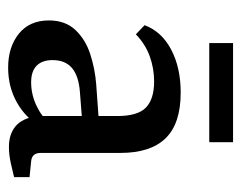

<svg xmlns="http://www.w3.org/2000/svg" viewBox="-82 -518 607 484"><g transform="rotate(90 222.0 -275.5)"><path d="M150 8Q98 8 64.5 -19Q31 -46 31 -95Q31 -136 55 -161.5Q79 -187 116 -199Q153 -211 192 -214L289 -221V-179L212 -173Q171 -170 151 -153Q131 -136 131 -104Q131 -78 145 -64Q159 -50 187 -50Q217 -50 245 -63Q273 -76 289 -96L298 -74Q278 -37 238.5 -14.5Q199 8 150 8ZM43 -336Q59 -379 104.5 -403Q150 -427 213 -427Q291 -427 328 -389Q365 -351 365 -275V-74Q365 -52 386 -50L426 -46V-7Q414 -4 392 1Q370 6 350 6Q318 6 298 -10.5Q278 -27 272 -64V-267Q272 -319 250.5 -339.5Q229 -360 185 -360Q152 -360 121.5 -349Q91 -338 66 -314ZM88 -559H338V-499H88Z"/></g></svg>

Font: Yrsa Medium
Style: Regular
Weight: 500
Designer: Anna Giedrys (Yrsa+Rasa design), David Brezina (Yrsa art-direction, Rasa art-direction, design)
Foundry: Rosetta Type Foundry
Version: Version 2.004